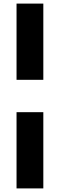

<svg xmlns="http://www.w3.org/2000/svg" viewBox="-20 -828 334 1068"><path d="M72 -204H221V220H72ZM72 -808H221V-384H72Z"/></svg>

Font: Encode Sans Narrow
Style: Bold
Weight: 700
Designer: Pablo Impallari, Andres Torresi
Foundry: Pablo Impallari, Andres Torresi
Version: Version 1.000; ttfautohint (v1.00) -l 8 -r 50 -G 200 -x 14 -